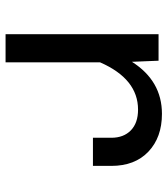

<svg xmlns="http://www.w3.org/2000/svg" viewBox="24 -626 602 690"><g transform="rotate(90 325.0 -281.0)"><path d="M103 0V-549.8H198.2L202.1 -454.1Q270.5 -562 389.2 -562Q473.6 -562 524.9 -513.4Q576.2 -464.8 576.2 -379.9V-314H475.1V-379.9Q475.1 -424.3 448.5 -450.2Q421.9 -476.1 374 -476.1Q263.7 -476.1 204.1 -339.8V0Z"/></g></svg>

Font: Azeret Mono
Style: Regular
Weight: 400
Designer: Martin Vácha
Foundry: Displaay
Version: Version 1.002